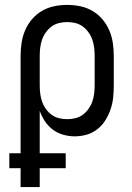

<svg xmlns="http://www.w3.org/2000/svg" viewBox="-20 -548 540 783"><path d="M64 215V138H18V77H64V-320Q64 -347 68 -373.5Q72 -400 82.5 -424.5Q93 -449 110.5 -469.5Q128 -490 151 -503.5Q174 -517 200.5 -522.5Q227 -528 254 -528Q281 -528 307.5 -522.5Q334 -517 357 -503.5Q380 -490 397.5 -469.5Q415 -449 425.5 -424.5Q436 -400 440 -373.5Q444 -347 444 -320V-200Q444 -175 441.5 -150.5Q439 -126 431 -102.5Q423 -79 410 -58Q397 -37 377.5 -21.5Q358 -6 334 1Q310 8 285 8Q261 8 238 1.5Q215 -5 196 -19Q177 -33 163.5 -53Q150 -73 142 -96V77H248V138H142V215ZM254 -62Q271 -62 287.5 -66Q304 -70 317.5 -80Q331 -90 341 -104Q351 -118 356.5 -134Q362 -150 364 -166.5Q366 -183 366 -200V-320Q366 -337 364 -353.5Q362 -370 356.5 -386Q351 -402 341 -416Q331 -430 317.5 -440Q304 -450 287.5 -454Q271 -458 254 -458Q237 -458 220.5 -454Q204 -450 190.5 -440Q177 -430 167 -416Q157 -402 151.5 -386Q146 -370 144 -353.5Q142 -337 142 -320V-200Q142 -183 144 -166.5Q146 -150 151.5 -134Q157 -118 167 -104Q177 -90 190.5 -80Q204 -70 220.5 -66Q237 -62 254 -62Z"/></svg>

Font: Iosevka srxl
Style: Regular
Weight: 400
Monospace: yes
Designer: Belleve Invis
Foundry: Belleve Invis
Version: Version 33.0.1; ttfautohint (v1.8.3)